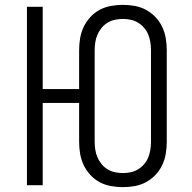

<svg xmlns="http://www.w3.org/2000/svg" viewBox="-20 -763 790 791"><path d="M486 8Q462 8 437 3.5Q412 -1 390.5 -12.5Q369 -24 352 -42.5Q335 -61 324.5 -83.5Q314 -106 310 -130Q306 -154 306 -179V-339H156V0H91V-735H156V-396H306V-556Q306 -581 310 -605Q314 -629 324.5 -651.5Q335 -674 352 -692.5Q369 -711 390.5 -722.5Q412 -734 437 -738.5Q462 -743 486 -743Q511 -743 535.5 -738.5Q560 -734 581.5 -722.5Q603 -711 620.5 -692.5Q638 -674 648.5 -651.5Q659 -629 663 -605Q667 -581 667 -556V-179Q667 -154 663 -130Q659 -106 648.5 -83.5Q638 -61 620.5 -42.5Q603 -24 581.5 -12.5Q560 -1 535.5 3.5Q511 8 486 8ZM486 -50Q503 -50 519 -53.5Q535 -57 549 -65.5Q563 -74 574 -87Q585 -100 591 -115Q597 -130 599.5 -146.5Q602 -163 602 -179V-556Q602 -572 599.5 -588.5Q597 -605 591 -620Q585 -635 574 -648Q563 -661 549 -669.5Q535 -678 519 -681.5Q503 -685 486 -685Q470 -685 453.5 -681.5Q437 -678 423 -669.5Q409 -661 398.5 -648Q388 -635 381.5 -620Q375 -605 372.5 -588.5Q370 -572 370 -556V-179Q370 -163 372.5 -146.5Q375 -130 381.5 -115Q388 -100 398.5 -87Q409 -74 423 -65.5Q437 -57 453.5 -53.5Q470 -50 486 -50Z"/></svg>

Font: Iosevka Aile Light
Style: Regular
Weight: 300
Designer: Belleve Invis
Foundry: Belleve Invis
Version: Version 27.3.5; ttfautohint (v1.8.4)